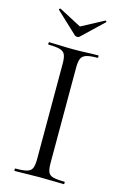

<svg xmlns="http://www.w3.org/2000/svg" viewBox="-121 -846 575 900"><g transform="rotate(15 166.0 -396.0)"><path d="M199 -81Q199 -52 204.8 -37Q210.6 -22 229.2 -17Q247.8 -12 284.4 -12Q286.6 -12 286.6 -6Q286.6 0 284.4 0Q259.9 0 230.4 -1Q200.9 -2 165.2 -2Q131.5 -2 101.4 -1Q71.3 0 46.8 0Q44 0 44 -6Q44 -12 46.9 -12Q83.4 -12 102.1 -17Q120.8 -22 127.1 -37Q133.4 -52 133.4 -81V-544Q133.4 -573 127.1 -587.5Q120.9 -602 102.1 -607.5Q83.4 -613 46.8 -613Q44 -613 44 -619Q44 -625 46.8 -625Q71.3 -625 101.4 -623.5Q131.5 -622 165.2 -622Q200.9 -622 230.9 -623.5Q261 -625 284.4 -625Q286.6 -625 286.6 -619Q286.6 -613 284.4 -613Q247.9 -613 229.7 -607Q211.5 -601 205.2 -586Q199 -571 199 -542ZM154.2 -687 51.2 -783.6Q49.4 -785.8 52.8 -788.8Q56.2 -791.8 57.2 -790.6L166.2 -733.4L274.2 -790.9Q276.2 -792.8 279.1 -789.4Q282 -786 279.2 -784L177.2 -687Q173.2 -683 166.2 -683Q159.2 -683 154.2 -687Z"/></g></svg>

Font: Cormorant Garamond Light
Style: Regular
Weight: 300
Designer: Christian Thalmann (Catharsis Fonts)
Foundry: Catharsis Fonts
Version: Version 4.001